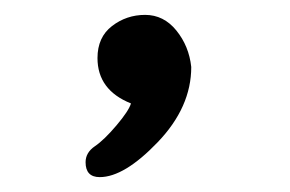

<svg xmlns="http://www.w3.org/2000/svg" viewBox="-20 -128 390 258"><path d="M114 110Q95 110 95 90Q95 77 107.5 68.5Q120 60 136.5 40.5Q153 21 156 11Q111 -7 111 -50Q111 -78 130.5 -93Q150 -108 175 -108Q200 -108 217 -87Q234 -66 237 -38Q237 16 192 63Q147 110 114 110Z"/></svg>

Font: ToneOZ-Pinyin-WenKai-Medium
Style: Medium
Weight: 700
Designer: Fontworks Inc.
Foundry: ToneOZ
Version: Version 0.240331